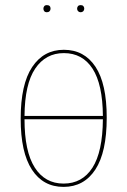

<svg xmlns="http://www.w3.org/2000/svg" viewBox="-20 -723 499 752"><path d="M398 -262Q398 -127 353.5 -59Q309 9 229 9Q149 9 105 -58.5Q61 -126 61 -258Q61 -393 106 -460.5Q151 -528 230 -528Q310 -528 354 -461.5Q398 -395 398 -262ZM76 -269H383Q382 -393 342.5 -454Q303 -515 230 -515Q159 -515 118 -454.5Q77 -394 76 -269ZM383 -256H76Q76 -130 116 -67Q156 -4 229 -4Q302 -4 342 -66Q382 -128 383 -256ZM178 -689Q178 -683 174 -679Q170 -675 163 -675Q157 -675 153.5 -679Q150 -683 150 -689Q150 -695 153.5 -699Q157 -703 163 -703Q178 -703 178 -689ZM310 -689Q310 -683 306 -679Q302 -675 296 -675Q290 -675 286 -679Q282 -683 282 -689Q282 -695 285.5 -699Q289 -703 296 -703Q303 -703 306.5 -699Q310 -695 310 -689Z"/></svg>

Font: Fira Sans Compressed Hair
Style: Regular
Weight: 100
Width: 1
Designer: bBox Type GmbH & Carrois Corporate GbR & Edenspiekermann AG
Foundry: bBox Type GmbH & Carrois Corporate GbR & Edenspiekermann AG
Version: Version 4.301